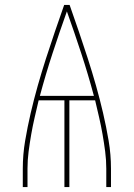

<svg xmlns="http://www.w3.org/2000/svg" viewBox="-20 -755 540 775"><path d="M72 0V-74Q72 -131 81.5 -187Q91 -243 104 -299Q117 -355 132.5 -409.5Q148 -464 165.5 -518.5Q183 -573 201.5 -627Q220 -681 239 -735H261Q280 -681 298.5 -627Q317 -573 334.5 -518.5Q352 -464 367.5 -409.5Q383 -355 396 -299Q409 -243 418.5 -187Q428 -131 428 -74V0H409V-74Q409 -109 404.5 -143.5Q400 -178 394 -212.5Q388 -247 380 -281.5Q372 -316 364 -350H260V0H240V-350H136Q128 -316 120 -281.5Q112 -247 106 -212.5Q100 -178 95.5 -143.5Q91 -109 91 -74V0ZM359 -368Q336 -454 308 -539.5Q280 -625 250 -709Q220 -625 192 -539.5Q164 -454 141 -368Z"/></svg>

Font: Iosevka Term Curly Thin
Style: Regular
Weight: 100
Designer: Belleve Invis
Foundry: Belleve Invis
Version: Version 32.3.0